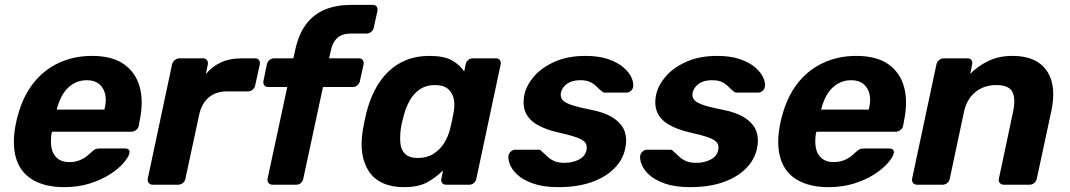

<svg xmlns="http://www.w3.org/2000/svg" viewBox="-20 -760 4401 790"><path d="M244 10Q168 10 117.5 -18.5Q67 -47 48 -103Q29 -159 43 -240Q45 -248 47.5 -261.5Q50 -275 53 -283Q73 -360 115.5 -415.5Q158 -471 220.5 -500.5Q283 -530 358 -530Q442 -530 490.5 -495.5Q539 -461 555 -401.5Q571 -342 555 -265L551 -242Q549 -232 540 -225Q531 -218 520 -218H194Q194 -217 193.5 -214.5Q193 -212 192 -210Q187 -178 192 -151.5Q197 -125 215.5 -109Q234 -93 264 -93Q288 -93 306 -100Q324 -107 336.5 -117Q349 -127 356 -134Q367 -144 373 -146.5Q379 -149 391 -149H495Q505 -149 510 -143.5Q515 -138 512 -128Q508 -112 487.5 -88.5Q467 -65 432 -42.5Q397 -20 349.5 -5Q302 10 244 10ZM214 -309H410V-311Q419 -347 412.5 -373.5Q406 -400 387 -415Q368 -430 337 -430Q306 -430 281 -415Q256 -400 239.5 -373.5Q223 -347 214 -311Z M608 0Q598 0 592 -7Q586 -14 588 -25L688 -495Q690 -505 699 -512.5Q708 -520 718 -520H816Q826 -520 831.5 -512.5Q837 -505 835 -495L827 -455Q851 -485 887.5 -502.5Q924 -520 977 -520H1030Q1040 -520 1045.5 -513Q1051 -506 1049 -495L1030 -409Q1028 -398 1019.5 -391Q1011 -384 1001 -384H914Q869 -384 839.5 -359.5Q810 -335 800 -290L743 -25Q741 -14 732.5 -7Q724 0 713 0Z M1101 0Q1091 0 1085 -7Q1079 -14 1081 -25L1162 -402H1083Q1073 -402 1067.5 -409Q1062 -416 1064 -427L1078 -495Q1080 -506 1089 -513Q1098 -520 1108 -520H1187L1195 -556Q1209 -620 1240 -661Q1271 -702 1318 -721Q1365 -740 1427 -740H1514Q1524 -740 1529.5 -733Q1535 -726 1533 -715L1518 -647Q1516 -636 1507.5 -629Q1499 -622 1488 -622H1425Q1388 -622 1368 -604Q1348 -586 1341 -551L1334 -520H1457Q1467 -520 1472.5 -513Q1478 -506 1476 -495L1461 -427Q1459 -416 1450.5 -409Q1442 -402 1432 -402H1309L1228 -25Q1226 -14 1218 -7Q1210 0 1199 0Z M1642 10Q1592 10 1555.5 -6.5Q1519 -23 1498 -54.5Q1477 -86 1470.5 -129.5Q1464 -173 1473 -226Q1476 -245 1479.5 -260.5Q1483 -276 1487 -294Q1500 -346 1522 -389Q1544 -432 1576 -463.5Q1608 -495 1650.5 -512.5Q1693 -530 1746 -530Q1808 -530 1840 -511.5Q1872 -493 1890 -466L1896 -495Q1898 -506 1906.5 -513Q1915 -520 1925 -520H2020Q2031 -520 2036.5 -513Q2042 -506 2040 -495L1940 -25Q1938 -14 1930 -7Q1922 0 1911 0H1816Q1805 0 1799.5 -7Q1794 -14 1796 -25L1803 -59Q1773 -29 1737 -9.5Q1701 10 1642 10ZM1699 -110Q1737 -110 1763.5 -127Q1790 -144 1806.5 -170Q1823 -196 1831 -226Q1836 -245 1840 -264Q1844 -283 1847 -301Q1852 -329 1847 -353.5Q1842 -378 1823.5 -394Q1805 -410 1769 -410Q1734 -410 1709 -393.5Q1684 -377 1668 -350Q1652 -323 1643 -291Q1639 -276 1635 -260Q1631 -244 1629 -229Q1625 -197 1627.5 -170Q1630 -143 1647 -126.5Q1664 -110 1699 -110Z M2278 10Q2216 10 2174.5 -4.5Q2133 -19 2110 -40Q2087 -61 2078.5 -82.5Q2070 -104 2072 -119Q2074 -130 2082.5 -137Q2091 -144 2100 -144H2196Q2200 -144 2202.5 -143Q2205 -142 2208 -138Q2219 -129 2230.5 -117.5Q2242 -106 2259 -98Q2276 -90 2303 -90Q2336 -90 2362 -103.5Q2388 -117 2393 -142Q2397 -160 2389 -172Q2381 -184 2354 -194Q2327 -204 2273 -216Q2222 -228 2188.5 -248Q2155 -268 2142 -298.5Q2129 -329 2138 -372Q2147 -411 2178.5 -447Q2210 -483 2263.5 -506.5Q2317 -530 2389 -530Q2444 -530 2483 -516.5Q2522 -503 2545.5 -482.5Q2569 -462 2578.5 -440.5Q2588 -419 2585 -403Q2584 -393 2575.5 -386Q2567 -379 2558 -379H2470Q2465 -379 2461.5 -380.5Q2458 -382 2456 -385Q2445 -393 2435 -403.5Q2425 -414 2409.5 -422Q2394 -430 2367 -430Q2334 -430 2313.5 -415.5Q2293 -401 2288 -379Q2285 -365 2291.5 -353Q2298 -341 2323.5 -331Q2349 -321 2404 -310Q2469 -298 2504.5 -274Q2540 -250 2550.5 -218.5Q2561 -187 2553 -151Q2544 -104 2508 -67.5Q2472 -31 2414 -10.5Q2356 10 2278 10Z M2820 10Q2758 10 2716.5 -4.5Q2675 -19 2652 -40Q2629 -61 2620.5 -82.5Q2612 -104 2614 -119Q2616 -130 2624.5 -137Q2633 -144 2642 -144H2738Q2742 -144 2744.5 -143Q2747 -142 2750 -138Q2761 -129 2772.5 -117.5Q2784 -106 2801 -98Q2818 -90 2845 -90Q2878 -90 2904 -103.5Q2930 -117 2935 -142Q2939 -160 2931 -172Q2923 -184 2896 -194Q2869 -204 2815 -216Q2764 -228 2730.5 -248Q2697 -268 2684 -298.5Q2671 -329 2680 -372Q2689 -411 2720.5 -447Q2752 -483 2805.5 -506.5Q2859 -530 2931 -530Q2986 -530 3025 -516.5Q3064 -503 3087.5 -482.5Q3111 -462 3120.5 -440.5Q3130 -419 3127 -403Q3126 -393 3117.5 -386Q3109 -379 3100 -379H3012Q3007 -379 3003.5 -380.5Q3000 -382 2998 -385Q2987 -393 2977 -403.5Q2967 -414 2951.5 -422Q2936 -430 2909 -430Q2876 -430 2855.5 -415.5Q2835 -401 2830 -379Q2827 -365 2833.5 -353Q2840 -341 2865.5 -331Q2891 -321 2946 -310Q3011 -298 3046.5 -274Q3082 -250 3092.5 -218.5Q3103 -187 3095 -151Q3086 -104 3050 -67.5Q3014 -31 2956 -10.5Q2898 10 2820 10Z M3389 10Q3313 10 3262.5 -18.5Q3212 -47 3193 -103Q3174 -159 3188 -240Q3190 -248 3192.5 -261.5Q3195 -275 3198 -283Q3218 -360 3260.5 -415.5Q3303 -471 3365.5 -500.5Q3428 -530 3503 -530Q3587 -530 3635.5 -495.5Q3684 -461 3700 -401.5Q3716 -342 3700 -265L3696 -242Q3694 -232 3685 -225Q3676 -218 3665 -218H3339Q3339 -217 3338.5 -214.5Q3338 -212 3337 -210Q3332 -178 3337 -151.5Q3342 -125 3360.5 -109Q3379 -93 3409 -93Q3433 -93 3451 -100Q3469 -107 3481.5 -117Q3494 -127 3501 -134Q3512 -144 3518 -146.5Q3524 -149 3536 -149H3640Q3650 -149 3655 -143.5Q3660 -138 3657 -128Q3653 -112 3632.5 -88.5Q3612 -65 3577 -42.5Q3542 -20 3494.5 -5Q3447 10 3389 10ZM3359 -309H3555V-311Q3564 -347 3557.5 -373.5Q3551 -400 3532 -415Q3513 -430 3482 -430Q3451 -430 3426 -415Q3401 -400 3384.5 -373.5Q3368 -347 3359 -311Z M3753 0Q3743 0 3737 -7Q3731 -14 3733 -25L3833 -495Q3835 -506 3844 -513Q3853 -520 3863 -520H3961Q3972 -520 3977 -513Q3982 -506 3980 -495L3972 -456Q4003 -488 4046.5 -509Q4090 -530 4145 -530Q4211 -530 4251.5 -503.5Q4292 -477 4306.5 -426.5Q4321 -376 4306 -304L4246 -25Q4244 -14 4235.5 -7Q4227 0 4216 0H4110Q4100 0 4094 -7Q4088 -14 4090 -25L4148 -298Q4160 -354 4145.5 -382Q4131 -410 4079 -410Q4028 -410 3992.5 -380.5Q3957 -351 3946 -298L3888 -25Q3886 -14 3877.5 -7Q3869 0 3859 0Z"/></svg>

Font: Rubik SemiBold
Style: Italic
Weight: 600
Italic angle: -12°
Designer: Hubert and Fischer
Foundry: Hubert and Fischer
Version: Version 2.300;gftools[0.9.30]